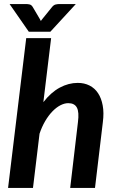

<svg xmlns="http://www.w3.org/2000/svg" viewBox="-20 -932 581 952"><path d="M20 0ZM20 0H143.5L176 -269C183.7 -292 193 -312.8 204 -331.5C215 -350.2 226.8 -366.1 239.5 -379.2C252.2 -392.4 265.3 -402.6 279 -409.8C292.7 -416.9 305.8 -420.5 318.5 -420.5C339.2 -420.5 353.4 -413.2 361.2 -398.5C369.1 -383.8 370.8 -359.8 366.5 -326.5L328 0H451L490 -326.5C494 -357.5 493.8 -385.1 489.2 -409.2C484.8 -433.4 477 -453.8 466 -470.2C455 -486.8 440.9 -499.3 423.8 -508C406.6 -516.7 387.2 -521 365.5 -521C335.2 -521 305.4 -513.2 276.2 -497.5C247.1 -481.8 220 -457.8 195 -425.5L233.5 -743H110ZM27.5 -912 123 -774.5H229.5L356 -912H273.5C268.8 -912 263.1 -911.2 256.2 -909.8C249.4 -908.2 243.2 -903.8 237.5 -896.5L190.5 -838.5L182.5 -828C181.8 -829.7 181 -831.3 180 -833C179 -834.7 178 -836.5 177 -838.5L142.5 -897C138.2 -904.3 132.8 -908.7 126.5 -910C120.2 -911.3 114.7 -912 110 -912Z"/></svg>

Font: Lato
Style: Bold Italic
Weight: 700
Italic angle: -7°
Designer: Lukasz Dziedzic
Foundry: tyPoland Lukasz Dziedzic
Version: Version 2.007; 2014-02-27